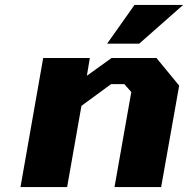

<svg xmlns="http://www.w3.org/2000/svg" viewBox="-20 -758 762 778"><path d="M414 -581 525 -738H722L544 -581ZM63 0 155 -523H344L332 -451L432 -523H614L706 -411L633 0H444L512 -385L484 -417H430L310 -329L252 0Z"/></svg>

Font: Tomorrow
Style: Bold Italic
Weight: 700
Italic angle: -10°
Designer: Tony de Marco, Monica Rizzolli
Foundry: Just in Type
Version: Version 2.002